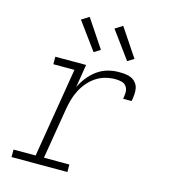

<svg xmlns="http://www.w3.org/2000/svg" viewBox="-113 -851 826 940"><g transform="rotate(15 300.0 -381.0)"><path d="M33 0V-38H145L220 -492H113V-530H269L250 -413Q263 -440 281.5 -463.5Q300 -487 324 -504.5Q348 -522 376 -530Q404 -538 432 -538Q449 -538 465.5 -536.5Q482 -535 496 -528.5Q510 -522 520 -510Q530 -498 533 -482.5Q536 -467 534.5 -450Q533 -433 530 -417H487Q490 -433 490.5 -449.5Q491 -466 482.5 -479Q474 -492 458.5 -496Q443 -500 426 -500Q401 -500 376 -493.5Q351 -487 329 -472.5Q307 -458 289.5 -437.5Q272 -417 260 -393.5Q248 -370 241 -345.5Q234 -321 230 -297L187 -38H316V0ZM458 -600 357 -738 395 -762 490 -620ZM288 -600 187 -738 225 -762 320 -620Z"/></g></svg>

Font: Iosevka Slab XLtExObl
Style: Regular
Weight: 200
Width: 7
Italic angle: -9°
Monospace: yes
Designer: Belleve Invis
Foundry: Belleve Invis
Version: Version 11.1.1; ttfautohint (v1.8.3)